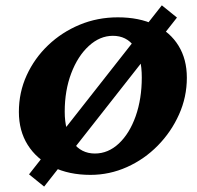

<svg xmlns="http://www.w3.org/2000/svg" viewBox="-20 -647 740 720"><path d="M319.3 8.8Q238.3 8.8 177.7 -21Q117.2 -50.8 84 -103.5Q50.8 -156.2 50.8 -227.5Q50.8 -300.8 80.1 -364.7Q109.4 -428.7 160.6 -477.5Q211.9 -526.4 278.8 -554.2Q345.7 -582 421.9 -582Q502 -582 560.1 -554.2Q618.2 -526.4 649.4 -475.6Q680.7 -424.8 680.7 -355.5Q680.7 -283.2 651.4 -217.8Q622.1 -152.3 571.8 -101.1Q521.5 -49.8 456.1 -20.5Q390.6 8.8 319.3 8.8ZM335.9 -71.3Q385.7 -71.3 425.8 -108.9Q465.8 -146.5 488.8 -211.4Q511.7 -276.4 511.7 -356.4Q511.7 -433.6 482.9 -473.1Q454.1 -512.7 403.3 -512.7Q354.5 -512.7 313 -474.6Q271.5 -436.5 247.1 -372.1Q222.7 -307.6 222.7 -228.5Q222.7 -155.3 253.4 -113.3Q284.2 -71.3 335.9 -71.3ZM145.5 52.7 88.9 6.8 586.9 -627 643.6 -581.1Z"/></svg>

Font: Crimson Pro ExtraBold
Style: Italic
Weight: 800
Italic angle: -12°
Designer: Jacques Le Bailly
Foundry: Baron von Fonthausen
Version: Version 1.003